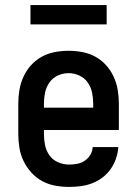

<svg xmlns="http://www.w3.org/2000/svg" viewBox="-20 -728 540 756"><path d="M252 8Q225 8 197.5 3Q170 -2 146 -15Q122 -28 103.5 -48.5Q85 -69 73 -93.5Q61 -118 56.5 -145.5Q52 -173 52 -200V-320Q52 -347 56.5 -374Q61 -401 72.5 -426Q84 -451 102.5 -471.5Q121 -492 145 -505Q169 -518 196 -523Q223 -528 250 -528Q277 -528 304 -523Q331 -518 355 -505Q379 -492 397.5 -471.5Q416 -451 427.5 -426Q439 -401 443.5 -374Q448 -347 448 -320V-216H153V-200Q153 -178 157.5 -156Q162 -134 175 -116Q188 -98 209 -89Q230 -80 252 -80Q268 -80 284 -83Q300 -86 313.5 -95Q327 -104 335.5 -118Q344 -132 345 -149H446Q444 -125 436.5 -103Q429 -81 415.5 -62Q402 -43 383.5 -29Q365 -15 343 -6.5Q321 2 298 5Q275 8 252 8ZM347 -304V-320Q347 -342 342.5 -363.5Q338 -385 325.5 -403Q313 -421 292.5 -430.5Q272 -440 250 -440Q228 -440 207.5 -430.5Q187 -421 174.5 -403Q162 -385 157.5 -363.5Q153 -342 153 -320V-304ZM100 -632V-708H400V-632Z"/></svg>

Font: Zed Mono Semibold
Style: Regular
Weight: 600
Monospace: yes
Designer: Belleve Invis
Foundry: Belleve Invis
Version: Version 1.0.0; ttfautohint (v1.8.4)